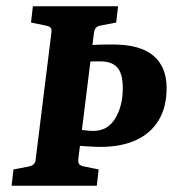

<svg xmlns="http://www.w3.org/2000/svg" viewBox="-20 -593 567 613"><path d="M17 0 23 -52 70 -61Q81 -63 87 -68Q93 -73 94 -85L144 -488Q146 -501 140.5 -505.5Q135 -510 123 -512L79 -521L85 -573H357L351 -521L304 -512Q292 -510 287 -505Q282 -500 280 -488L230 -85Q229 -72 234 -67.5Q239 -63 251 -61L295 -52L289 0ZM300 -124Q284 -124 262.5 -125.5Q241 -127 222 -128L229 -180Q243 -178 254.5 -176.5Q266 -175 278 -175Q324 -175 348 -215Q372 -255 372 -311Q372 -358 354.5 -377.5Q337 -397 301 -397Q289 -397 277.5 -397Q266 -397 252 -396L258 -448Q281 -450 300.5 -450.5Q320 -451 339 -451Q428 -451 470 -415Q512 -379 512 -312Q512 -251 486.5 -209Q461 -167 414 -145.5Q367 -124 300 -124Z"/></svg>

Font: Rasa
Style: Bold Italic
Weight: 700
Italic angle: -7.10001°
Designer: Anna Giedrys (Yrsa+Rasa design), David Brezina (Yrsa art-direction, Rasa art-direction, design)
Foundry: Rosetta Type Foundry
Version: Version 2.004